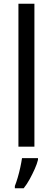

<svg xmlns="http://www.w3.org/2000/svg" viewBox="-20 -780 280 1021"><path d="M163 0H78V-760H163ZM182 70Q177 91 165 118Q153 145 138 172.5Q123 200 106 221H59V209Q66 192 74 165Q82 138 88 110Q94 82 97 61H182Z"/></svg>

Font: Noto Sans Gurmukhi SemiCondensed
Style: Regular
Weight: 400
Width: 4
Designer: Jelle Bosma - Monotype Design Team
Foundry: Monotype Imaging Inc.
Version: Version 2.004; ttfautohint (v1.8.4.7-5d5b)